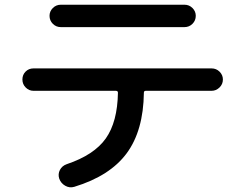

<svg xmlns="http://www.w3.org/2000/svg" viewBox="-20 -755 1040 814"><path d="M238 -735H762Q782 -735 796 -721Q810 -707 810 -688Q810 -668 796 -654Q782 -640 762 -640H238Q218 -640 204 -654Q190 -668 190 -688Q190 -707 204 -721Q218 -735 238 -735ZM122 -370Q103 -370 89 -384Q75 -398 75 -418Q75 -438 88.5 -451.5Q102 -465 122 -465H877Q897 -465 911 -451Q925 -437 925 -418Q925 -398 910.5 -384Q896 -370 877 -370H598Q590 -370 590 -362Q588 -201 517 -105Q446 -9 295 37Q275 43 256.5 32.5Q238 22 231 2Q225 -17 234 -34.5Q243 -52 263 -59Q379 -98 428.5 -168Q478 -238 480 -362Q480 -370 471 -370Z"/></svg>

Font: Rounded Mplus 1c Medium
Style: Regular
Weight: 500
Version: Version 1.059.20150529